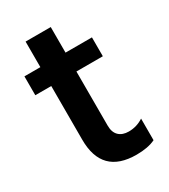

<svg xmlns="http://www.w3.org/2000/svg" viewBox="-160 -709 700 793"><g transform="rotate(-30 189.5 -312.0)"><path d="M345 -12Q310 5 255 5Q91 5 91 -161V-417H15V-507H91V-629H211V-507H337V-417H211V-159Q211 -127 228 -110.5Q245 -94 275 -94Q313 -94 345 -115Z"/></g></svg>

Font: Hind Vadodara SemiBold
Style: Regular
Weight: 600
Designer: Hitesh Malaviya
Foundry: Indian Type Foundry
Version: Version 1.001;PS 1.0;hotconv 1.0.86;makeotf.lib2.5.63406; tt